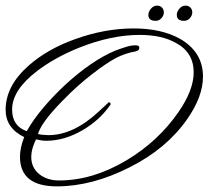

<svg xmlns="http://www.w3.org/2000/svg" viewBox="-25 -636 741 682"><path d="M177 26Q46 26 46 -79Q46 -112 61 -149Q-5 -181 -5 -246Q-5 -332 79 -405Q146 -463 242 -497Q347 -535 450 -535Q547 -535 613 -499Q696 -452 696 -364Q696 -293 640 -213Q567 -108 436 -42Q302 26 177 26ZM185 5Q305 5 425 -67Q537 -134 609 -238Q663 -316 663 -379Q663 -450 599 -484Q549 -512 471 -512Q371 -512 257 -467Q170 -432 107 -384Q18 -316 18 -247Q18 -188 70 -170Q93 -211 128.5 -253Q164 -295 208 -336Q301 -421 384 -456Q405 -464 423 -469.5Q441 -475 456 -475H458Q470 -475 470 -466Q470 -456 455 -453Q420 -447 387 -430Q353 -412 304 -374Q279 -355 251.5 -330.5Q224 -306 195 -276Q157 -237 136 -208Q115 -179 110 -160Q127 -156 147 -156Q236 -156 326 -240Q346 -259 354 -266Q362 -273 361 -273Q368 -273 368 -265Q347 -235 322.5 -213Q298 -191 269 -174Q204 -136 140 -136Q130 -136 120.5 -137.5Q111 -139 103 -141Q86 -107 86 -79Q86 -40 115 -17Q143 5 185 5ZM629 -562Q603 -562 603 -583Q603 -594 612 -605Q621 -616 634 -616Q645 -616 651.5 -609Q658 -602 658 -592Q658 -581 649.5 -571.5Q641 -562 629 -562ZM528 -562Q502 -562 502 -583Q502 -594 511 -605Q520 -616 533 -616Q544 -616 550.5 -609Q557 -602 557 -592Q557 -581 548.5 -571.5Q540 -562 528 -562Z"/></svg>

Font: Corinthia
Style: Regular
Weight: 400
Designer: Robert E. Leuschke
Foundry: Robert E. Leuschke
Version: Version 1.013; ttfautohint (v1.8.3)